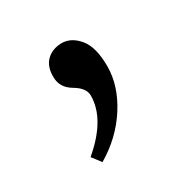

<svg xmlns="http://www.w3.org/2000/svg" viewBox="-72 -167 365 372"><g transform="rotate(-30 110.0 18.5)"><path d="M60.1 138.2 44.9 118.2Q105 67.4 105 15.1Q105 -2 82.5 -15.1Q60.1 -28.3 60.1 -51.8Q59.6 -75.2 72.3 -87.9Q85 -100.6 106.4 -101.1Q127.9 -101.1 144.5 -81.1Q161.1 -61 161.1 -18.1Q161.1 24.9 133.8 67.9Q106.4 110.8 60.1 138.2Z"/></g></svg>

Font: Yrsa-Light
Style: Regular
Weight: 300
Designer: Anna Giedrys (Yrsa+Rasa design), David Brezina (Yrsa art-direction, Rasa art-direction, design)
Foundry: Rosetta Type Foundry
Version: Version 1.001;PS 1.1;hotconv 1.0.88;makeotf.lib2.5.647800